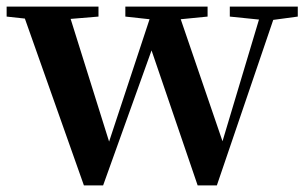

<svg xmlns="http://www.w3.org/2000/svg" viewBox="-28 -556 922 579"><path d="M665 -506 753 -497 643 -130 517 -498 598 -506V-536H350V-506L423 -498L301 -129L185 -499L269 -506V-536H-8V-506L47 -500L225 3H283L429 -404L568 3H626L796 -496L870 -506V-536H665Z"/></svg>

Font: Source Han Serif CN
Style: Bold
Weight: 700
Designer: Ryoko NISHIZUKA 西塚涼子 (kana & ideographs); Frank Grießhammer (Latin, Greek & Cyrillic); Wenlong ZHANG 张文龙 (bopomofo); San
Foundry: Adobe
Version: Version 2.003;hotconv 1.1.1;makeotfexe 2.6.0